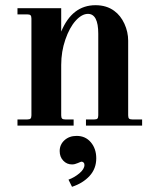

<svg xmlns="http://www.w3.org/2000/svg" viewBox="-20 -488 614 746"><path d="M47.9 0V-23.9H85.9Q95.2 -23.9 98.6 -27.3Q102.1 -30.8 102.1 -40V-416Q102.1 -425.3 98.6 -428.7Q95.2 -432.1 85.9 -432.1H47.9V-456.1H217.8V-365.2Q260.3 -467.8 351.1 -467.8Q394 -467.8 423.8 -445.8Q448.7 -427.7 463.4 -395.8Q478 -363.8 478 -330.1V-40Q478 -30.8 481.4 -27.3Q484.9 -23.9 494.1 -23.9H532.2V0H314V-23.9H346.2Q355.5 -23.9 358.6 -27.3Q361.8 -30.8 361.8 -40V-356.9Q361.8 -434.1 321.8 -434.1Q297.9 -434.1 273.9 -407.5Q250 -380.9 233.9 -334.2Q217.8 -287.6 217.8 -235.8V-40Q217.8 -30.8 221.2 -27.3Q224.6 -23.9 233.9 -23.9H266.1V0ZM277.8 40Q312 40 333 64.9Q354 89.8 354 127Q354 167.5 327.9 195.8Q301.8 224.1 259.8 237.8L246.1 210Q269 201.7 288.6 185.3Q308.1 168.9 308.1 152.8Q308.1 146.5 304.4 143.3Q300.8 140.1 296.9 140.1Q294.4 140.1 282.5 145.5Q270.5 150.9 259.8 150.9Q239.7 150.9 225.8 136.2Q211.9 121.6 211.9 99.1Q211.9 73.7 230.5 56.9Q249 40 277.8 40Z"/></svg>

Font: Flanker Steampunk
Style: Bold
Weight: 700
Designer: Alexey Kryukov, Leonardo Di Lena
Foundry: Alexey Kryukov, Leonardo Di Lena
Version: 1.210